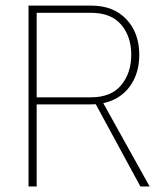

<svg xmlns="http://www.w3.org/2000/svg" viewBox="-20 -670 578 690"><path d="M111.8 0H82.5V-649.9H307.1Q387.7 -649.9 434.1 -600.8Q480.5 -551.8 480.5 -473.1Q480.5 -405.8 446.3 -359.1Q412.1 -312.5 351.1 -299.3L517.6 0H484.4L324.2 -295.4Q315.9 -294.9 307.1 -294.9H111.8ZM111.8 -624V-320.3H307.1Q379.4 -320.3 415.5 -364Q451.7 -407.7 451.7 -473.1Q451.7 -538.6 415.5 -581.3Q379.4 -624 307.1 -624Z"/></svg>

Font: Estedad-FD Thin
Style: Regular
Weight: 100
Designer: Amin Abedi
Version: Version 7.3